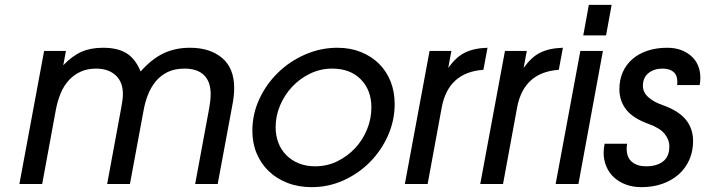

<svg xmlns="http://www.w3.org/2000/svg" viewBox="-20 -759 2909 792"><path d="M162 -549H252L241 -490Q279 -529 316.5 -545.5Q354 -562 405 -562Q466 -562 502.5 -539Q539 -516 560 -464Q605 -515 653.5 -538.5Q702 -562 764 -562Q846 -562 896 -520Q946 -478 946 -396Q946 -379 944 -361Q942 -343 938 -323L878 0H785L843 -313Q849 -346 849 -371Q849 -422 821.5 -449Q794 -476 741 -476Q701 -476 672 -462Q643 -448 623 -424Q603 -400 590.5 -368.5Q578 -337 572 -302L516 0H422L480 -314Q483 -331 485 -345Q487 -359 487 -371Q487 -421 457 -448.5Q427 -476 376 -476Q340 -476 312 -463Q284 -450 263.5 -427.5Q243 -405 230 -373.5Q217 -342 210 -304L154 0H60Z M1021 -219Q1021 -289 1050 -351Q1079 -413 1127.5 -460Q1176 -507 1239.5 -534.5Q1303 -562 1372 -562Q1425 -562 1468.5 -544.5Q1512 -527 1543 -496.5Q1574 -466 1591 -423.5Q1608 -381 1608 -330Q1608 -262 1580.5 -200Q1553 -138 1506 -90.5Q1459 -43 1397 -15Q1335 13 1266 13Q1211 13 1166 -4.5Q1121 -22 1089 -52.5Q1057 -83 1039 -125.5Q1021 -168 1021 -219ZM1117 -234Q1117 -199 1128.5 -169.5Q1140 -140 1161.5 -118.5Q1183 -97 1213 -85Q1243 -73 1280 -73Q1329 -73 1371 -93.5Q1413 -114 1444.5 -147.5Q1476 -181 1494 -225Q1512 -269 1512 -316Q1512 -387 1468.5 -431.5Q1425 -476 1350 -476Q1302 -476 1259.5 -455.5Q1217 -435 1185.5 -401.5Q1154 -368 1135.5 -324.5Q1117 -281 1117 -234Z M1752 -549H1842L1829 -479Q1845 -501 1861.5 -516.5Q1878 -532 1897 -541.5Q1916 -551 1939 -556Q1962 -561 1991 -562L1974 -471Q1829 -461 1802 -315L1744 0H1650Z M2063 -549H2153L2140 -479Q2156 -501 2172.5 -516.5Q2189 -532 2208 -541.5Q2227 -551 2250 -556Q2273 -561 2302 -562L2285 -471Q2140 -461 2113 -315L2055 0H1961Z M2374 -549H2467L2366 0H2272ZM2409 -739H2503L2480 -613H2386Z M2567 -166Q2566 -161 2565.5 -156Q2565 -151 2565 -146Q2565 -109 2587 -91Q2609 -73 2645 -73Q2689 -73 2715 -93Q2741 -113 2741 -155Q2741 -183 2721.5 -207Q2702 -231 2655 -248Q2591 -271 2563 -307Q2535 -343 2535 -391Q2535 -430 2549 -461.5Q2563 -493 2589 -515.5Q2615 -538 2651.5 -550Q2688 -562 2732 -562Q2792 -562 2830.5 -528.5Q2869 -495 2869 -437Q2869 -423 2866 -408H2773Q2774 -412 2774 -422Q2774 -449 2758 -462.5Q2742 -476 2713 -476Q2678 -476 2655 -457.5Q2632 -439 2632 -405Q2632 -378 2654.5 -358Q2677 -338 2712 -326Q2778 -303 2808.5 -266Q2839 -229 2839 -177Q2839 -135 2823.5 -100Q2808 -65 2780 -40Q2752 -15 2713 -1Q2674 13 2626 13Q2591 13 2562.5 2.5Q2534 -8 2513.5 -26.5Q2493 -45 2481.5 -71.5Q2470 -98 2470 -129Q2470 -137 2471 -146.5Q2472 -156 2474 -166Z"/></svg>

Font: Involve Medium Oblique
Style: Italic
Weight: 500
Italic angle: -10.5°
Designer: Stefan Peev
Foundry: Context Ltd.
Version: Version 1.001